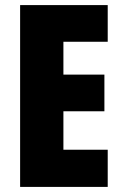

<svg xmlns="http://www.w3.org/2000/svg" viewBox="-20 -734 483 754"><path d="M403 0V-146H229V-297H390V-441H229V-570H403V-714H59V0Z"/></svg>

Font: Noto Sans Myanmar UI ExtraCondensed Black
Style: Regular
Weight: 900
Width: 2
Designer: Monotype Design Team
Foundry: Monotype Imaging Inc.
Version: Version 2.103